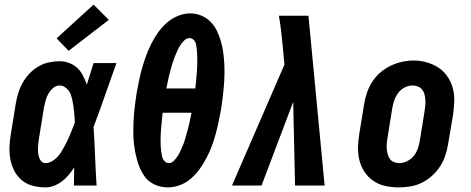

<svg xmlns="http://www.w3.org/2000/svg" viewBox="-20 -803 2040 831"><path d="M177 8Q149 8 122 1Q95 -6 75 -22.5Q55 -39 42.5 -62.5Q30 -86 25 -112.5Q20 -139 21 -167Q22 -195 27 -223L48 -353Q52 -377 59 -400Q66 -423 78 -444.5Q90 -466 107.5 -484.5Q125 -503 146.5 -515.5Q168 -528 191.5 -533Q215 -538 238 -538Q260 -538 280.5 -530Q301 -522 315.5 -508Q330 -494 339.5 -475Q349 -456 356 -437Q363 -460 370.5 -483.5Q378 -507 385 -530H484Q459 -461 435 -391.5Q411 -322 385 -254Q389 -190 391.5 -126.5Q394 -63 398 0H300Q300 -19 300.5 -38.5Q301 -58 301 -78Q290 -61 277 -45.5Q264 -30 248 -18Q232 -6 214 1Q196 8 177 8ZM177 -97Q190 -97 203 -104Q216 -111 226.5 -121.5Q237 -132 244.5 -144.5Q252 -157 259 -169.5Q266 -182 272 -195Q278 -208 283.5 -221Q289 -234 294 -247Q299 -260 304 -273Q303 -285 302.5 -297Q302 -309 300.5 -321Q299 -333 297.5 -344.5Q296 -356 293.5 -368Q291 -380 287.5 -391Q284 -402 277 -411Q270 -420 260 -426.5Q250 -433 238 -433Q223 -433 210 -422Q197 -411 189 -396.5Q181 -382 177 -367Q173 -352 170 -336L149 -206Q147 -196 146 -185Q145 -174 144.5 -163.5Q144 -153 145 -142.5Q146 -132 149 -122Q152 -112 159 -104.5Q166 -97 177 -97ZM277 -583 225 -637 385 -783 451 -717Z M706 8Q686 8 666 2Q646 -4 630 -15.5Q614 -27 603 -43.5Q592 -60 584.5 -78Q577 -96 572 -115.5Q567 -135 563.5 -154.5Q560 -174 558.5 -194.5Q557 -215 557 -236.5Q557 -258 558 -279Q559 -300 561 -321Q563 -342 566 -362.5Q569 -383 572 -404Q577 -431 582.5 -457.5Q588 -484 595.5 -510Q603 -536 612.5 -562Q622 -588 634.5 -613Q647 -638 663.5 -661.5Q680 -685 701.5 -704Q723 -723 749.5 -734Q776 -745 803 -745Q829 -745 851.5 -735.5Q874 -726 890.5 -709.5Q907 -693 917.5 -672Q928 -651 935 -628Q942 -605 945.5 -580.5Q949 -556 950.5 -531.5Q952 -507 951.5 -481.5Q951 -456 949 -431Q947 -406 944 -381Q941 -356 937 -331Q932 -304 926.5 -277.5Q921 -251 914 -225Q907 -199 897.5 -173Q888 -147 875 -122Q862 -97 845.5 -73.5Q829 -50 807.5 -31Q786 -12 759.5 -2Q733 8 706 8ZM825 -420Q827 -432 828 -444Q829 -456 830 -468Q831 -480 832 -491.5Q833 -503 833.5 -515Q834 -527 834 -539Q834 -551 833.5 -562.5Q833 -574 832 -586Q831 -598 829 -609Q827 -620 819.5 -629Q812 -638 800 -638Q788 -638 778 -628.5Q768 -619 761 -608Q754 -597 748.5 -585.5Q743 -574 738.5 -562.5Q734 -551 730 -539.5Q726 -528 722.5 -516Q719 -504 716 -492Q713 -480 710 -468Q707 -456 705 -444Q703 -432 700 -420ZM711 -97Q723 -97 732.5 -107Q742 -117 749 -127.5Q756 -138 761 -149.5Q766 -161 771 -172.5Q776 -184 779.5 -196Q783 -208 786.5 -220Q790 -232 793 -243.5Q796 -255 799 -267Q802 -279 804 -291Q806 -303 809 -315H684Q683 -303 681.5 -291Q680 -279 679 -267Q678 -255 677 -243Q676 -231 675.5 -219.5Q675 -208 675 -196Q675 -184 675.5 -172.5Q676 -161 677.5 -149Q679 -137 681.5 -126Q684 -115 691.5 -106Q699 -97 711 -97Z M984 0 1211 -523 1204 -600Q1201 -634 1197 -667.5Q1193 -701 1187 -735H1315L1385 0H1257L1249 -362L1112 0Z M1705 8Q1676 8 1648 2Q1620 -4 1597 -19.5Q1574 -35 1558.5 -58Q1543 -81 1536 -108Q1529 -135 1529.5 -164.5Q1530 -194 1535 -223L1556 -353Q1560 -378 1568.5 -402.5Q1577 -427 1591.5 -449.5Q1606 -472 1626.5 -489.5Q1647 -507 1671 -518.5Q1695 -530 1720 -535.5Q1745 -541 1771 -541Q1800 -541 1827.5 -533Q1855 -525 1878 -510Q1901 -495 1916.5 -472Q1932 -449 1939.5 -422Q1947 -395 1946 -365.5Q1945 -336 1941 -307L1919 -177Q1915 -152 1906.5 -127.5Q1898 -103 1883.5 -81Q1869 -59 1848.5 -41Q1828 -23 1804.5 -11.5Q1781 0 1755.5 4Q1730 8 1705 8ZM1708 -97Q1725 -97 1742 -105.5Q1759 -114 1770.5 -128Q1782 -142 1788 -159Q1794 -176 1797 -194L1818 -324Q1820 -336 1821 -348Q1822 -360 1821 -372Q1820 -384 1817 -395.5Q1814 -407 1807 -415.5Q1800 -424 1789 -428.5Q1778 -433 1766 -433Q1748 -433 1731.5 -424.5Q1715 -416 1704 -401.5Q1693 -387 1687 -370Q1681 -353 1678 -336L1657 -206Q1655 -194 1654 -182Q1653 -170 1654 -158.5Q1655 -147 1658 -135.5Q1661 -124 1667.5 -115Q1674 -106 1685 -101.5Q1696 -97 1708 -97Z"/></svg>

Font: Iosevka Slab Extrabold
Style: Italic
Weight: 800
Italic angle: -9°
Monospace: yes
Designer: Belleve Invis
Foundry: Belleve Invis
Version: Version 11.1.0; ttfautohint (v1.8.3)